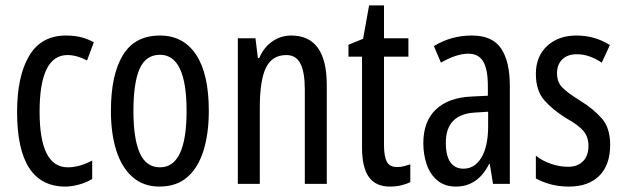

<svg xmlns="http://www.w3.org/2000/svg" viewBox="-20 -678 2302 708"><path d="M221 10Q43 10 43 -265Q43 -397 87.5 -472Q132 -547 223 -547Q255 -547 280 -540.5Q305 -534 326 -522L301 -455Q263 -475 229 -475Q126 -475 126 -266Q126 -61 230 -61Q252 -61 274.5 -67.5Q297 -74 320 -86V-18Q299 -5 271.5 2.5Q244 10 221 10Z M750 -269Q750 -186 730.5 -123Q711 -60 671 -25Q631 10 568 10Q509 10 469 -25Q429 -60 409 -122.5Q389 -185 389 -269Q389 -402 433 -474.5Q477 -547 570 -547Q656 -547 703 -476.5Q750 -406 750 -269ZM472 -269Q472 -166 495.5 -113.5Q519 -61 570 -61Q668 -61 668 -269Q668 -476 570 -476Q518 -476 495 -424.5Q472 -373 472 -269Z M1054 -547Q1185 -547 1185 -364V0H1104V-348Q1104 -411 1088 -443Q1072 -475 1036 -475Q984 -475 961 -429Q938 -383 938 -279V0H857V-537H922L931 -464H936Q953 -504 984.5 -525.5Q1016 -547 1054 -547Z M1445 -62Q1457 -62 1469 -65Q1481 -68 1493 -72V-6Q1477 1 1459 5.5Q1441 10 1418 10Q1365 10 1340 -25.5Q1315 -61 1315 -133V-469H1265V-513L1319 -535L1341 -658H1396V-537H1486V-469H1396V-143Q1396 -103 1406 -82.5Q1416 -62 1445 -62Z M1720 -547Q1796 -547 1828 -499Q1860 -451 1860 -362V0H1798L1786 -74H1784Q1742 10 1661 10Q1620 10 1593 -12.5Q1566 -35 1553.5 -71.5Q1541 -108 1541 -150Q1541 -230 1587 -274Q1633 -318 1718 -322L1779 -325V-360Q1779 -422 1762 -451Q1745 -480 1707 -480Q1663 -480 1606 -447L1580 -508Q1643 -547 1720 -547ZM1732 -263Q1624 -257 1624 -152Q1624 -103 1641 -79.5Q1658 -56 1689 -56Q1731 -56 1755.5 -97.5Q1780 -139 1780 -212V-266Z M2230 -144Q2230 -70 2190 -30Q2150 10 2078 10Q2041 10 2010 1.5Q1979 -7 1956 -20V-104Q1978 -86 2010 -74.5Q2042 -63 2075 -63Q2110 -63 2130 -83.5Q2150 -104 2150 -141Q2150 -173 2131.5 -195Q2113 -217 2068 -242Q2018 -273 1987 -308.5Q1956 -344 1956 -406Q1956 -470 1997.5 -508.5Q2039 -547 2106 -547Q2173 -547 2229 -512L2199 -447Q2178 -461 2155 -469.5Q2132 -478 2107 -478Q2073 -478 2053.5 -459Q2034 -440 2034 -408Q2034 -376 2053 -356Q2072 -336 2119 -307Q2169 -276 2199.5 -241Q2230 -206 2230 -144Z"/></svg>

Font: Noto Sans Hebrew ExtraCondensed
Style: Regular
Weight: 400
Width: 2
Designer: Monotype Design Team
Foundry: Monotype Imaging Inc.
Version: Version 2.004; ttfautohint (v1.8.4.7-5d5b)